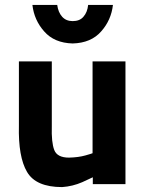

<svg xmlns="http://www.w3.org/2000/svg" viewBox="-20 -750 593 782"><path d="M491 -500V0H358V-28Q355 -26 315 -8Q276 9 233 12Q126 12 90 -50Q54 -111 57 -238V-500H191V-236Q189 -170 201 -139Q213 -108 261 -108Q300 -109 328 -117Q356 -125 357 -126V-500ZM112 -730Q119 -668 160 -622Q201 -575 276 -573Q351 -575 392 -622Q433 -668 440 -730H339Q336 -700 320 -682Q305 -664 276 -664Q249 -664 233 -682Q217 -700 213 -730Z"/></svg>

Font: RazerF5
Style: Bold
Weight: 700
Foundry: Razer Inc.
Version: Version 1.000;PS 001.001;hotconv 1.0.56